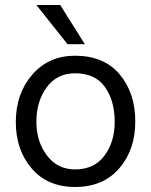

<svg xmlns="http://www.w3.org/2000/svg" viewBox="-20 -736 602 765"><path d="M279 9Q170 9 106.5 -64.5Q43 -138 43 -250Q43 -363 108.5 -438.5Q174 -514 279 -514Q394 -514 456.5 -440Q519 -366 519 -252Q519 -139 455 -65Q391 9 279 9ZM279 -444Q207 -444 166 -388Q125 -332 125 -251Q125 -172 167 -116.5Q209 -61 279 -61Q355 -61 396 -115.5Q437 -170 437 -251Q437 -335 398 -389.5Q359 -444 279 -444ZM220 -716 318 -560H249L125 -716Z"/></svg>

Font: Hind Regular
Style: Regular
Weight: 400
Designer: Manushi Parikh, Satya Rajpurohit
Foundry: Indian Type Foundry
Version: Version 1.201;PS 1.0;hotconv 1.0.78;makeotf.lib2.5.61930; tt